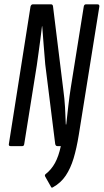

<svg xmlns="http://www.w3.org/2000/svg" viewBox="-20 -675 479 887"><path d="M225 190Q218 195 215 187L189 141Q185 134 191 129Q217 109 234 78Q251 47 261 0H245Q237 0 235 -10L189 -378Q185 -421 181.5 -469.5Q178 -518 175 -554H174Q171 -528 167 -497Q163 -466 158.5 -434Q154 -402 150 -373L92 -10Q91 0 83 0H29Q19 0 21 -10L121 -645Q124 -655 132 -655H216Q224 -655 225 -645L273 -256Q278 -220 280.5 -178.5Q283 -137 284 -100H286Q290 -137 295.5 -185Q301 -233 307 -270L367 -645Q369 -655 377 -655H430Q440 -655 439 -645L344 -52Q334 10 320 56.5Q306 103 283.5 136.5Q261 170 225 190Z"/></svg>

Font: Sofia Sans Extra Condensed Medium
Style: Italic
Weight: 500
Italic angle: -9°
Version: Version 4.100